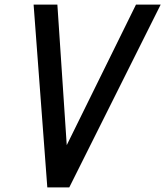

<svg xmlns="http://www.w3.org/2000/svg" viewBox="-20 -820 723 840"><path d="M187 0 127 -800H231L272 -185L575 -800H683L283 0Z"/></svg>

Font: Victor Mono Thin
Style: Bold Italic
Weight: 700
Italic angle: -12°
Monospace: yes
Version: Version 1.561;gftools[0.9.30]